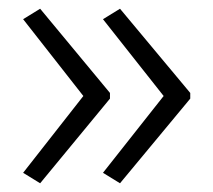

<svg xmlns="http://www.w3.org/2000/svg" viewBox="-20 -492 489 440"><path d="M416 -266 255 -72 216 -96 355 -272 216 -448 255 -472 416 -279ZM232 -266 72 -72 33 -96 171 -272 33 -448 72 -472 232 -279Z"/></svg>

Font: Noto Sans Khmer Light
Style: Regular
Weight: 300
Version: Version 2.003